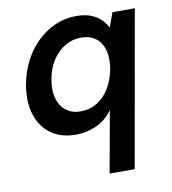

<svg xmlns="http://www.w3.org/2000/svg" viewBox="-84 -611 811 904"><g transform="rotate(-10 321.5 -159.0)"><path d="M367 220 420 -74Q387 -29 340.5 -8.5Q294 12 243 12Q172 12 124 -23Q76 -58 57 -120Q38 -182 52 -261Q63 -321 89 -371.5Q115 -422 154 -459.5Q193 -497 240.5 -517.5Q288 -538 339 -538Q383 -538 412 -526Q441 -514 459 -495.5Q477 -477 487 -457L512 -526H619L487 220ZM284 -92Q327 -92 362 -113Q397 -134 421 -172.5Q445 -211 455 -263Q464 -316 453.5 -354Q443 -392 415 -413Q387 -434 345 -434Q304 -434 268.5 -413Q233 -392 208 -354Q183 -316 174 -263Q165 -211 176.5 -172.5Q188 -134 216 -113Q244 -92 284 -92Z"/></g></svg>

Font: DM Sans 9pt SemiBold
Style: Italic
Weight: 600
Italic angle: -10°
Version: Version 4.004;gftools[0.9.30]